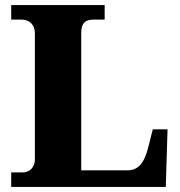

<svg xmlns="http://www.w3.org/2000/svg" viewBox="-20 -734 707 754"><path d="M24 0V-57H70Q81 -57 92 -62.5Q103 -68 110 -80Q117 -92 117 -110V-602Q117 -621 109.5 -633.5Q102 -646 90 -651.5Q78 -657 63 -657H24V-714H391V-657H349Q330 -657 319.5 -651.5Q309 -646 304 -634.5Q299 -623 299 -604V-65H480Q501 -65 516 -74Q531 -83 542 -102Q553 -121 561 -151L580 -226H638L631 0Z"/></svg>

Font: Noto Serif Ethiopic ExtraBold
Style: Regular
Weight: 800
Version: Version 2.102